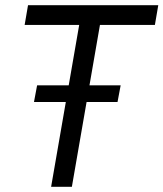

<svg xmlns="http://www.w3.org/2000/svg" viewBox="-20 -720 630 740"><path d="M288 -640H368L257 0H177ZM88 -700H590L577 -624H75ZM123 -391H445L433 -327H111Z"/></svg>

Font: Fixel Italic Variable Display Thin
Style: Italic
Weight: 100
Italic angle: -10°
Designer: AlfaBravo + MacPaw
Foundry: Kyrylo Tkachov, Marchela Mozhyna, Serhii Makarenko, Maria Weinstein, Zakhar Kryvoshyya
Version: Version 1.210;Glyphs 3.2 (3217)